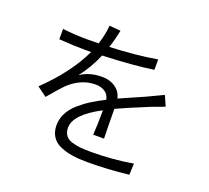

<svg xmlns="http://www.w3.org/2000/svg" viewBox="-137 -964 1274 1172"><g transform="rotate(20 500.0 -377.5)"><path d="M586.9 -132.8H516.6Q521.5 -198.2 521.5 -293Q357.4 -207 357.4 -121.1Q357.4 -91.8 371.1 -72.3Q384.8 -52.7 412.1 -43.9Q439.5 -35.2 468.8 -32.2Q498 -29.3 542 -29.3Q677.7 -29.3 810.5 -51.8L807.6 21.5Q671.9 37.1 539.1 37.1Q483.4 37.1 440.4 30.3Q397.5 23.4 361.3 7.8Q325.2 -7.8 305.7 -38.1Q286.1 -68.4 286.1 -111.3Q286.1 -152.3 305.2 -189.5Q324.2 -226.6 359.9 -257.8Q395.5 -289.1 432.1 -312Q468.8 -335 518.6 -360.4Q512.7 -392.6 487.8 -409.2Q462.9 -425.8 426.8 -425.8Q333 -425.8 253.9 -351.6Q234.4 -333 164.1 -250L101.6 -295.9Q259.8 -448.2 332 -602.5H285.2Q218.8 -602.5 123 -609.4V-676.8Q198.2 -667 289.1 -667Q333 -667 357.4 -668Q379.9 -740.2 382.8 -792L456.1 -786.1Q444.3 -725.6 425.8 -669.9Q596.7 -676.8 732.4 -700.2V-632.8Q606.4 -613.3 402.3 -605.5Q365.2 -516.6 307.6 -443.4Q366.2 -483.4 449.2 -483.4Q499 -483.4 534.7 -458.5Q570.3 -433.6 580.1 -390.6Q616.2 -407.2 678.7 -434.1Q741.2 -460.9 768.6 -474.6Q791 -484.4 844.7 -510.7L874 -444.3Q873 -444.3 792 -414.1Q641.6 -352.5 584 -325.2Q584 -300.8 585 -230Q585.9 -159.2 586.9 -132.8Z"/></g></svg>

Font: Gen Shin Gothic Normal
Style: Regular
Weight: 300
Designer: [Source Han Sans]
Ryoko NISHIZUKA  (kana & ideographs); Paul D. Hunt (Latin, Greek & Cyrillic); Wenlong ZHANG  (bopomofo
Version: Version 1.002.20150607